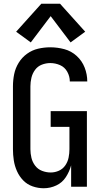

<svg xmlns="http://www.w3.org/2000/svg" viewBox="-20 -995 540 1023"><path d="M144 -769 250 -909 356 -769 434 -826 300 -975H200L66 -826ZM213 8Q248 8 280 -7Q312 -22 331 -51.5Q350 -81 359 -114V0H443V-403H250V-319H350V-200Q350 -178 345.5 -155.5Q341 -133 328 -114Q315 -95 294 -85.5Q273 -76 250 -76Q227 -76 204.5 -84.5Q182 -93 167.5 -112Q153 -131 147.5 -154Q142 -177 142 -200V-535Q142 -558 147.5 -581Q153 -604 167 -623Q181 -642 203 -650.5Q225 -659 248 -659Q275 -659 300 -648Q325 -637 338.5 -612.5Q352 -588 352 -561H445Q445 -599 431 -635Q417 -671 388.5 -697Q360 -723 323 -733Q286 -743 248 -743Q215 -743 183 -735.5Q151 -728 124 -708.5Q97 -689 79.5 -660.5Q62 -632 55.5 -600Q49 -568 49 -535V-200Q49 -170 53.5 -140.5Q58 -111 70.5 -83Q83 -55 104 -33.5Q125 -12 154 -2Q183 8 213 8Z"/></svg>

Font: Iosevka SS08 Medium
Style: Regular
Weight: 500
Monospace: yes
Designer: Belleve Invis
Foundry: Belleve Invis
Version: Version 3.4.3; ttfautohint (v1.8.3)